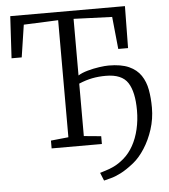

<svg xmlns="http://www.w3.org/2000/svg" viewBox="-61 -798 925 1054"><g transform="rotate(-5 401.0 -271.0)"><path d="M469.5 201 451.5 157Q463.5 152.5 483.2 147Q503 141.5 529 129.2Q555 117 584 92.5Q616 65 638 25.2Q660 -14.5 671.5 -63.8Q683 -113 683 -167Q683 -269 650 -320Q617 -371 529 -371Q488.5 -371 453.8 -364.2Q419 -357.5 380 -341V-52L475 -43V0H198V-43L295 -53V-698L105 -690L78 -512H22L35 -743H667L664 -512H610L592 -690L380 -698V-386Q400.5 -399 432.8 -408Q465 -417 497 -421.5Q529 -426 549 -426Q618 -426 660.8 -406.8Q703.5 -387.5 726.5 -353.2Q749.5 -319 757.8 -273.5Q766 -228 766 -175Q766 -113 747.5 -55.8Q729 1.5 699.5 47.2Q670 93 636.5 120Q594.5 153.5 562.5 169.5Q530.5 185.5 507.5 191.2Q484.5 197 469.5 201Z"/></g></svg>

Font: Merriweather Light
Style: Regular
Weight: 300
Designer: Eben Sorkin
Foundry: Eben Sorkin
Version: Version 2.100